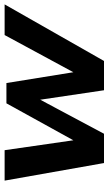

<svg xmlns="http://www.w3.org/2000/svg" viewBox="165 -646 481 852"><g transform="rotate(-90 406.0 -220.5)"><path d="M30 -441H165L209 -136L373 -433H463L511 -136L676 -441H812L561 0H431L389 -283L238 0H108Z"/></g></svg>

Font: Teachers SemiBold
Style: Italic
Weight: 600
Designer: Alfredo Marco Pradil & Chank Diesel
Version: Version 0.009